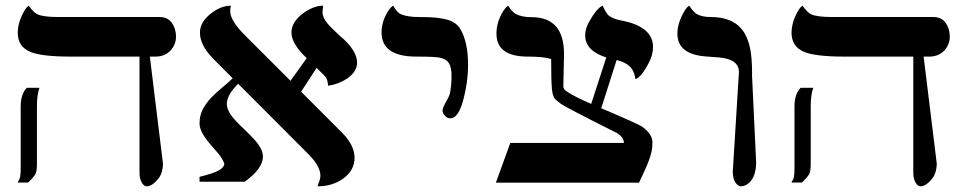

<svg xmlns="http://www.w3.org/2000/svg" viewBox="-20 -637 3375 670"><path d="M52.2 -265.1Q52.2 -309.1 73.7 -330.6H117.7Q108.9 -306.2 108.9 -266.6V-65.9Q108.9 -40 104 -30.3Q98.1 -19 78.1 0H41.5Q49.3 -12.7 50.3 -20.5Q52.2 -28.3 52.2 -50.3ZM466.8 -439.5H226.1Q125 -439.5 85.4 -456.1Q42 -474.6 42 -522.5Q42 -560.1 65.4 -600.1Q72.3 -611.8 80.1 -617.2Q97.2 -593.3 110.8 -586.9Q132.3 -577.6 182.1 -577.6H537.6Q577.6 -577.6 590.8 -534.2Q594.2 -522 594.2 -509Q594.2 -496.1 589.6 -483.9Q585 -471.7 576.2 -461.9Q555.7 -439.5 522.9 -439.5H502.9L548.8 -65.4Q547.9 -34.2 534.7 -16.6Q512.2 13.2 491.7 13.2Q482.4 13.2 474.6 0Q466.8 -13.2 466.8 -35.2Z M1107.9 -617.2Q1105.5 -602.5 1105.5 -593.8Q1105.5 -585 1109.9 -575.2Q1114.3 -565.4 1122.1 -555.9Q1129.9 -546.4 1140.4 -536.4Q1150.9 -526.4 1163.1 -514.6Q1226.1 -462.4 1226.1 -418.5Q1226.1 -386.2 1190.4 -362.3Q1161.1 -342.8 1125 -337.9Q1123 -360.4 1116.2 -368.4Q1109.4 -376.5 1102.3 -382.8Q1095.2 -389.2 1085 -400.4L1030.8 -316.9L1172.9 -174.8Q1217.3 -130.4 1217.3 -85.9Q1217.3 -43.5 1178.7 -14.6Q1140.6 13.2 1088.4 13.2Q1089.8 6.3 1094 -3.7Q1098.1 -13.7 1098.1 -23.4Q1098.1 -56.2 1058.6 -96.7L811 -344.7Q771.5 -305.2 771.5 -274.4Q771.5 -248 804.2 -213.9Q818.4 -198.7 834.5 -183.6Q850.6 -168.5 864.7 -153.3Q897.5 -118.2 897.5 -91.3Q897.5 -48.3 834 -2.9H676.3V-20Q724.6 -31.7 743.7 -42.5Q762.7 -53.2 762.7 -66.4Q755.9 -84.5 741.7 -101.3Q727.5 -118.2 712.9 -134.8Q676.3 -177.2 676.3 -206.1Q676.3 -234.9 688 -256.3Q699.7 -277.8 717 -296.1Q734.4 -314.5 754.6 -330.8Q774.9 -347.2 792 -363.8L723.1 -433.1Q677.7 -479.5 677.7 -523.4Q677.7 -559.1 714.8 -588.9Q750 -617.2 786.1 -617.2Q783.2 -609.4 783.2 -598.1Q783.2 -564.9 836.4 -512.2L993.7 -355L1050.3 -434.1Q997.1 -483.9 997.1 -523.4Q997.1 -559.6 1036.1 -589.4Q1073.2 -617.2 1107.9 -617.2Z M1432.6 -439.5Q1311.5 -439.5 1311.5 -523.9Q1311.5 -563.5 1335.9 -600.6Q1343.8 -612.3 1352.1 -617.2Q1365.7 -592.8 1379.9 -586.9Q1402.8 -577.6 1442.6 -577.6Q1482.4 -577.6 1505.1 -575Q1527.8 -572.3 1543.9 -567.4Q1573.7 -557.6 1586.4 -535.6Q1613.3 -490.2 1613.3 -411.6Q1613.3 -345.2 1593.8 -278.8Q1577.6 -224.1 1551.3 -224.1Q1541 -224.1 1532.7 -232.9Q1524.4 -241.7 1524.4 -250Q1524.4 -258.3 1528.1 -265.9Q1531.7 -273.4 1536.1 -281.2Q1548.8 -302.7 1550.8 -314.5Q1555.7 -343.3 1555.7 -372.6Q1555.7 -401.9 1546.4 -416.7Q1537.1 -431.6 1513.7 -436Q1509.3 -436.5 1503.2 -437.3Q1497.1 -438 1487.8 -438.5Q1469.2 -439.5 1432.6 -439.5Z M1948.2 -448.7 1945.8 -335Q1945.8 -325.7 1958.5 -317.4Q1984.4 -299.8 2043 -274.4L2095.7 -436.5Q2022 -460 2022 -513.7Q2022 -537.6 2036.6 -562.5Q2063 -608.9 2083 -617.2Q2095.2 -590.3 2104 -583Q2119.1 -570.8 2149.2 -565.2Q2179.2 -559.6 2200.2 -550.3Q2221.2 -541 2233.9 -529.3Q2258.8 -506.8 2258.8 -473.1Q2258.8 -446.3 2244.6 -418.9Q2218.8 -368.2 2197.3 -360.8Q2193.4 -390.1 2177.7 -405Q2162.1 -419.9 2131.8 -427.7L2078.1 -259.3Q2211.9 -202.6 2223.9 -192.9Q2235.8 -183.1 2242.2 -175.8Q2256.8 -158.7 2256.8 -139.9Q2256.8 -121.1 2252.9 -105.2Q2249 -89.4 2242.9 -73.2Q2236.8 -57.1 2228.3 -39.1Q2219.7 -21 2210 0.5H1710.4L1760.7 -138.2H2157.2Q2157.2 -158.2 2131.8 -173.3Q1954.6 -262.2 1937.5 -274.4Q1916.5 -290 1913.8 -295.7Q1911.1 -301.3 1909.2 -307.9Q1907.2 -314.5 1905.8 -328.1Q1903.3 -358.9 1903.3 -430.7Q1879.4 -439.5 1820.8 -439.5Q1712.4 -439.9 1712.4 -519.5Q1712.4 -560.5 1736.8 -599.6Q1744.6 -611.3 1752.9 -617.2Q1768.1 -594.2 1780.3 -587.9Q1801.3 -577.1 1835 -577.1Q1948.2 -577.1 1948.2 -448.7Z M2537.1 -38.6 2558.6 -385.7Q2558.6 -430.2 2489.7 -436.5Q2470.2 -438 2449.7 -439.5Q2343.8 -445.3 2343.8 -519.5Q2343.8 -557.1 2369.1 -599.6Q2376.5 -611.8 2384.8 -617.2Q2400.9 -593.8 2411.6 -587.9Q2429.2 -577.6 2460.7 -577.6Q2492.2 -577.6 2515.9 -569.8Q2539.6 -562 2555.7 -548.1Q2571.8 -534.2 2581.3 -515.4Q2590.8 -496.6 2596.2 -474.6Q2604.5 -439.9 2604.5 -379.4H2604L2618.7 -68.8Q2617.2 -10.7 2584.5 7.8Q2574.7 13.2 2565.2 13.2Q2555.7 13.2 2546.4 0Q2537.1 -13.2 2537.1 -38.6Z M2752.4 -265.1Q2752.4 -309.1 2773.9 -330.6H2817.9Q2809.1 -306.2 2809.1 -266.6V-65.9Q2809.1 -40 2804.2 -30.3Q2798.3 -19 2778.3 0H2741.7Q2749.5 -12.7 2750.5 -20.5Q2752.4 -28.3 2752.4 -50.3ZM3167 -439.5H2926.3Q2825.2 -439.5 2785.6 -456.1Q2742.2 -474.6 2742.2 -522.5Q2742.2 -560.1 2765.6 -600.1Q2772.5 -611.8 2780.3 -617.2Q2797.4 -593.3 2811 -586.9Q2832.5 -577.6 2882.3 -577.6H3237.8Q3277.8 -577.6 3291 -534.2Q3294.4 -522 3294.4 -509Q3294.4 -496.1 3289.8 -483.9Q3285.2 -471.7 3276.4 -461.9Q3255.9 -439.5 3223.1 -439.5H3203.1L3249 -65.4Q3248 -34.2 3234.9 -16.6Q3212.4 13.2 3191.9 13.2Q3182.6 13.2 3174.8 0Q3167 -13.2 3167 -35.2Z"/></svg>

Font: Cardo-Italic
Style: Italic
Weight: 400
Italic angle: -12°
Designer: David J. Perry
Foundry: David J. Perry
Version: Version 0.991